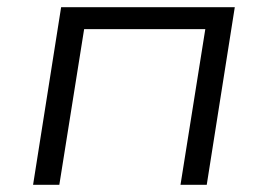

<svg xmlns="http://www.w3.org/2000/svg" viewBox="-20 -514 745 534"><path d="M72 0 150 -494H633L555 0H482L551 -433H214L145 0Z"/></svg>

Font: Nunito Sans 7pt SemiExpanded Light
Style: Italic
Weight: 300
Width: 6
Italic angle: -9°
Designer: Vernon Adams
Foundry: Vernon Adams
Version: Version 3.101;gftools[0.9.27]